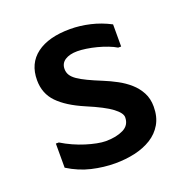

<svg xmlns="http://www.w3.org/2000/svg" viewBox="-102 -634 704 725"><g transform="rotate(-20 250.0 -271.5)"><path d="M68 -151Q89 -138 112.5 -127.5Q136 -117 158.5 -110Q181 -103 201.5 -99Q222 -95 237 -95Q279 -95 307.5 -109Q336 -123 336 -155Q336 -172 307 -194Q278 -216 209 -245Q141 -274 106 -310Q71 -346 71 -400Q71 -467 119 -503Q167 -539 254 -539Q293 -539 334 -529.5Q375 -520 413 -500V-411H401Q388 -419 368.5 -426.5Q349 -434 328 -439.5Q307 -445 286.5 -448Q266 -451 251 -451Q220 -451 201.5 -439Q183 -427 183 -404Q183 -390 190 -379Q197 -368 211.5 -358Q226 -348 249 -337Q272 -326 304 -313Q331 -302 357 -288Q383 -274 404 -255.5Q425 -237 438 -212.5Q451 -188 451 -156Q451 -115 434 -86Q417 -57 388 -39Q359 -21 321.5 -12.5Q284 -4 242 -4Q196 -4 148.5 -15Q101 -26 56 -54V-151Z"/></g></svg>

Font: D2Coding ligature
Style: Bold
Weight: 700
Monospace: yes
Designer: Yong-Rak Park; Jeong-Hwan Yoon; Sang-Min Lee;
Foundry: NHN Corporation
Version: Version 1.3.2; Build 20180524